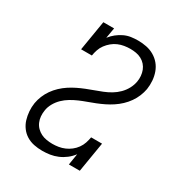

<svg xmlns="http://www.w3.org/2000/svg" viewBox="-175 -870 950 1005"><g transform="rotate(30 300.0 -367.5)"><path d="M223 8Q197 8 172.5 3Q148 -2 127.5 -14.5Q107 -27 92.5 -46.5Q78 -66 71 -89Q64 -112 62 -137.5Q60 -163 64 -188Q68 -211 77 -233Q86 -255 100 -275Q114 -295 132 -312Q150 -329 170.5 -342.5Q191 -356 212.5 -366.5Q234 -377 256.5 -386Q279 -395 301.5 -403Q324 -411 346.5 -420Q369 -429 390 -441.5Q411 -454 428.5 -471.5Q446 -489 457.5 -510.5Q469 -532 473 -555Q476 -572 474.5 -589.5Q473 -607 467 -622.5Q461 -638 450 -650.5Q439 -663 424 -671Q409 -679 392 -682Q375 -685 357 -685Q357 -685 357 -685Q357 -685 357 -685Q339 -685 320.5 -682Q302 -679 284.5 -671.5Q267 -664 252 -651.5Q237 -639 225.5 -623.5Q214 -608 208 -590Q202 -572 199 -554H134L164 -735H229L218 -672Q232 -690 249.5 -704Q267 -718 287 -727.5Q307 -737 328 -740Q349 -743 370 -743Q396 -743 421 -738Q446 -733 467.5 -720.5Q489 -708 504.5 -689.5Q520 -671 528.5 -647.5Q537 -624 539 -598Q541 -572 537 -546Q533 -524 524 -502Q515 -480 501 -460Q487 -440 469 -423Q451 -406 430.5 -392.5Q410 -379 388.5 -368.5Q367 -358 344.5 -349Q322 -340 299.5 -332Q277 -324 255 -314.5Q233 -305 212 -292.5Q191 -280 173.5 -263Q156 -246 144 -224.5Q132 -203 129 -181Q126 -163 127.5 -145Q129 -127 136 -111Q143 -95 155 -83Q167 -71 182 -63.5Q197 -56 215 -53Q233 -50 251 -50Q269 -50 287.5 -53Q306 -56 323.5 -63.5Q341 -71 356.5 -83Q372 -95 383.5 -111Q395 -127 401 -145Q407 -163 410 -181H476L446 0H380L391 -68Q376 -48 356.5 -33Q337 -18 314.5 -8.5Q292 1 269 4.5Q246 8 223 8Z"/></g></svg>

Font: Iosevka Slab LtExObl
Style: Regular
Weight: 300
Width: 7
Italic angle: -9°
Monospace: yes
Designer: Belleve Invis
Foundry: Belleve Invis
Version: Version 11.1.0; ttfautohint (v1.8.3)